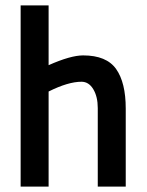

<svg xmlns="http://www.w3.org/2000/svg" viewBox="-20 -687 540 707"><path d="M159 -350V0H56V-667H159V-447Q240 -483 286 -483Q372 -483 407.5 -433Q443 -383 443 -287V0H340V-289Q340 -331 323.5 -358.5Q307 -386 280 -386Q231 -386 159 -350Z"/></svg>

Font: TypoPRO Lekton
Style: Bold
Weight: 700
Monospace: yes
Designer: Paolo Mazzetti, Luciano Perondi, Raffaele Flato, Elena Papassissa, Emilio Macchia, Michela Povoleri, Tobias Seemiller, R
Version: Version 34.000